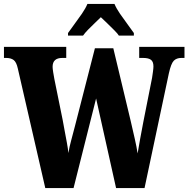

<svg xmlns="http://www.w3.org/2000/svg" viewBox="-25 -951 953 971"><path d="M65 -605Q58 -637 44 -647.5Q30 -658 6 -658H-5V-714H310V-658H290Q241 -658 241 -613Q241 -605 244 -585.5Q247 -566 250 -551L292 -344Q296 -321 302 -289.5Q308 -258 313.5 -228Q319 -198 321 -177Q326 -209 335 -241Q344 -273 354 -313L455 -707H548L636 -339Q647 -291 656.5 -249.5Q666 -208 671 -175Q676 -208 684 -250Q692 -292 700 -335L744 -557Q746 -570 748.5 -588Q751 -606 751 -615Q751 -639 738.5 -648.5Q726 -658 699 -658H679V-714H908V-658H892Q868 -658 854 -644Q840 -630 829 -580L706 0H562L461 -453L347 0H204ZM319 -784Q332 -803 351.5 -829Q371 -855 389.5 -882Q408 -909 417 -931H554Q563 -909 581.5 -882Q600 -855 619.5 -829Q639 -803 652 -784V-771H576Q571 -780 553.5 -797.5Q536 -815 517 -833.5Q498 -852 485 -864Q472 -851 454 -834Q436 -817 420 -800.5Q404 -784 395 -771H319Z"/></svg>

Font: Noto Serif ExtraCondensed Black
Style: Regular
Weight: 900
Width: 2
Designer: Monotype Design Team
Foundry: Monotype Imaging Inc.
Version: Version 2.015; ttfautohint (v1.8.4.7-5d5b)